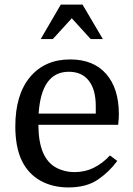

<svg xmlns="http://www.w3.org/2000/svg" viewBox="-20 -810 584 840"><path d="M497 -264H148Q148 -191 168 -143Q188 -97 225 -77Q262 -57 305 -57Q352 -57 391 -76.5Q430 -96 461 -130L493 -106Q458 -58 408 -24Q358 10 279 10Q210 10 157 -19.5Q104 -49 76 -106Q61 -137 54 -175Q47 -213 47 -256Q47 -396 111.5 -473Q176 -550 287 -550Q389 -550 444.5 -486.5Q500 -423 500 -311Q500 -301 499.5 -292.5Q499 -284 497 -264ZM281 -496Q161 -496 149 -313H399V-346Q399 -418 368.5 -457Q338 -496 281 -496ZM430 -639 341 -790H246L158 -639H211L294 -730L377 -639Z"/></svg>

Font: Domine
Style: Regular
Weight: 400
Designer: Pablo Impallari, Rodrigo Fuenzalida, Brenda Gallo
Foundry: Pablo Impallari, Rodrigo Fuenzalida, Brenda Gallo
Version: Version 2.000